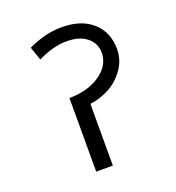

<svg xmlns="http://www.w3.org/2000/svg" viewBox="-117 -722 748 815"><g transform="rotate(-20 257.0 -314.0)"><path d="M179.7 -1V-333.5H185.5Q268.1 -335.4 321.3 -373.8Q374.5 -412.1 374.5 -467.8Q374.5 -509.8 341.6 -536.9Q308.6 -564 250.5 -564Q189 -564 119.6 -529.3L98.6 -590.3Q176.3 -627.4 250.5 -627.4Q339.4 -627.4 390.1 -581.8Q440.9 -536.1 440.9 -460Q440.9 -411.1 412.8 -371.1Q384.8 -331.1 343.3 -308.3Q301.8 -285.6 254.9 -279.8V-1Z"/></g></svg>

Font: Khula Regular
Style: Regular
Weight: 400
Designer: Erin McLaughlin, Steve Matteson
Version: Version 1.000;PS 1.0;hotconv 1.0.72;makeotf.lib2.5.5900